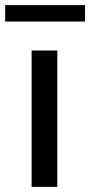

<svg xmlns="http://www.w3.org/2000/svg" viewBox="-60 -724 350 744"><path d="M162.1 0Q137.7 0 62.5 0Q62.5 -20.5 62.5 -51.8Q62.5 -145.5 62.5 -330.1Q62.5 -379.9 62.5 -528.3Q87.9 -528.3 162.1 -528.3Q162.1 -396.5 162.1 0ZM269.5 -640.6Q192.4 -640.6 -40 -640.6Q-40 -656.2 -40 -704.1Q37.1 -704.1 269.5 -704.1Q269.5 -688.5 269.5 -640.6Z"/></svg>

Font: Noto Sans Hebrew DECATHLON 
Style: Regular
Weight: 400
Designer: Monotype Design team
Version: Version 1.03 uh